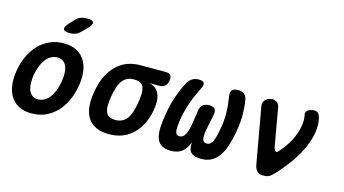

<svg xmlns="http://www.w3.org/2000/svg" viewBox="-86 -1107 2573 1438"><g transform="rotate(15 1200.0 -387.5)"><path d="M218 10Q157.2 10 116.2 -12.6Q75.3 -35.1 52.5 -74.2Q29.8 -113.2 24.4 -165Q19 -216.8 29.3 -275.3Q39.6 -333.8 63.5 -385.4Q87.4 -437.1 123.8 -476Q160.3 -514.9 209.2 -537.4Q258.2 -560 319 -560Q380.1 -560 421.1 -537.4Q462 -514.9 484.8 -476.3Q507.5 -437.8 512.9 -386.1Q518.3 -334.5 507.3 -275.3Q497 -216.8 473.3 -165Q449.6 -113.2 413 -74.2Q376.4 -35.1 327.6 -12.6Q278.8 10 218 10ZM238.2 -104.5Q265.5 -104.5 288.2 -118Q311 -131.4 328.1 -154.5Q345.3 -177.5 357.3 -208.8Q369.4 -240 375.3 -275.3Q381.9 -311.3 381.1 -342.2Q380.3 -373.2 371.4 -395.9Q362.6 -418.6 344.5 -432Q326.4 -445.5 298.8 -445.5Q271.2 -445.5 248.5 -432Q225.7 -418.6 208.6 -395.5Q191.4 -372.5 179.5 -341.4Q167.6 -310.3 161 -275Q155.4 -239.7 156.2 -208.6Q157 -177.5 166.2 -154.5Q175.4 -131.4 193.2 -118Q210.9 -104.5 238.2 -104.5ZM422.4 -679.1Q404.8 -660.5 384.9 -652.8Q364.9 -645 341.9 -645Q296.6 -645 290.8 -662.3Q285.1 -679.5 318.9 -716L349.2 -748.9Q370.3 -771.3 390.6 -778.1Q410.9 -785 437.7 -785Q483.6 -785 488.8 -767.4Q494 -749.9 458.9 -715.5Z M1013.8 -437.9Q1063.9 -427.4 1085.6 -388.3Q1107.3 -349.2 1102.3 -291Q1100.3 -270 1097 -249Q1093.6 -228 1087.1 -207Q1060.1 -109.5 991.5 -49.8Q922.9 10 817.1 10Q764.2 10 726.2 -5.7Q688.2 -21.4 664.6 -49.6Q641 -77.8 630.9 -118.2Q620.9 -158.6 623.9 -207Q625.9 -238.5 631.3 -270Q636.8 -301.5 646.1 -333Q674.5 -430.8 742.4 -490.4Q810.3 -550 916.1 -550H1108.8Q1137.2 -550 1148.3 -536.3Q1159.4 -522.7 1154.7 -494.3Q1150 -465.9 1133.8 -451.9Q1117.6 -437.9 1089.2 -437.9ZM837.4 -105Q861.5 -105 880.1 -111.9Q898.8 -118.8 912.9 -132Q927.1 -145.1 937.6 -163.9Q948.2 -182.6 955.1 -207Q964.4 -238.5 969.8 -270Q975.3 -301.5 977.3 -333Q980.6 -388.8 962.1 -411.9Q943.7 -435 895.8 -435Q847.9 -435 820.1 -408.4Q792.3 -381.8 778.1 -333Q768.8 -301.5 763.4 -270Q757.9 -238.5 755.9 -207Q753.3 -158.2 771.4 -131.6Q789.5 -105 837.4 -105Z M1668.7 -560Q1700.7 -560 1718.2 -545.5Q1735.7 -531 1740.1 -501.7Q1748.5 -455.8 1749.4 -394.1Q1750.3 -332.4 1736.7 -254Q1725.7 -191.2 1709.5 -142.3Q1693.3 -93.5 1669.4 -59.7Q1645.5 -25.9 1612.2 -7.9Q1578.9 10 1533 10Q1478 10 1454.5 -13.2Q1431 -36.4 1436.3 -92.4Q1415.7 -38.7 1383.4 -14.4Q1351 10 1299 10Q1252.4 10 1225.7 -6.9Q1199.1 -23.9 1188 -57Q1177 -90.2 1179.1 -139.5Q1181.3 -188.9 1193 -254Q1206.6 -332.7 1228.9 -394.4Q1251.3 -456.1 1275.7 -502.7Q1290.2 -531 1312.7 -545.5Q1335.3 -560 1367 -560Q1397 -560 1405.5 -545.6Q1413.9 -531.3 1398.7 -502Q1381.4 -466.8 1367.6 -435Q1353.7 -403.3 1342.9 -373Q1332 -342.8 1324 -313.2Q1316 -283.6 1310 -251Q1303.7 -213.6 1301.3 -187.2Q1298.8 -160.8 1301.1 -143.9Q1303.4 -126.9 1311.5 -119.2Q1319.5 -111.5 1333.6 -111.5Q1348.2 -111.5 1359.5 -119.6Q1370.9 -127.7 1379.3 -144.3Q1387.8 -160.8 1394.1 -185.9Q1400.5 -211 1405.5 -246L1418.7 -332.7Q1422.7 -363.7 1441.2 -378.8Q1459.7 -394 1490 -394Q1521.3 -394 1533.6 -378.8Q1545.8 -363.7 1540.1 -332.7L1521.5 -243Q1514.2 -207.2 1511.3 -182.2Q1508.4 -157.1 1511 -141.7Q1513.5 -126.2 1521.9 -118.9Q1530.3 -111.5 1545.6 -111.5Q1559.7 -111.5 1570.2 -119.2Q1580.7 -126.9 1589.1 -143.9Q1597.5 -160.8 1604.4 -187.2Q1611.4 -213.6 1617.7 -251Q1623.7 -283.6 1626 -313.2Q1628.3 -342.8 1627.7 -372.7Q1627.2 -402.7 1624 -434.1Q1620.8 -465.5 1615.1 -500.7Q1610.4 -530.7 1624 -545.3Q1637.7 -560 1668.7 -560Z M1867.9 -489.8Q1865.2 -506.1 1870.3 -518.9Q1875.4 -531.8 1885.5 -541Q1895.7 -550.3 1908.7 -555.1Q1921.7 -560 1934.4 -560Q1958.7 -560 1973 -547.5Q1987.3 -535 1991.7 -513.1L2042.2 -225.6Q2046.9 -197.3 2057 -189.5Q2067 -181.6 2080.1 -195.3Q2113 -231 2138.5 -271.6Q2164.1 -312.1 2179.8 -354.2Q2195.6 -396.3 2200.7 -436.9Q2205.8 -477.4 2197.1 -513.1Q2194.7 -524.2 2199.6 -532.8Q2204.5 -541.4 2213.8 -547.3Q2223.1 -553.2 2235.9 -556.6Q2248.8 -560 2260.6 -560Q2285.7 -560 2296.9 -541.2Q2308 -522.4 2312.1 -489.8Q2317.8 -436 2305.9 -380.8Q2293.9 -325.7 2268 -270.5Q2242 -215.4 2203.8 -160.3Q2165.5 -105.1 2117.3 -51.3Q2093 -23.6 2072.7 -6.8Q2052.4 10 2018 10Q1983.9 10 1967.5 -6.6Q1951.2 -23.1 1945.1 -54.8Z"/></g></svg>

Font: Maple Mono
Style: Italic
Weight: 400
Italic angle: -10°
Monospace: yes
Designer: subframe7536
Version: Version 7.300